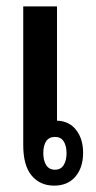

<svg xmlns="http://www.w3.org/2000/svg" viewBox="-20 -575 303 603"><path d="M159 -555V-196Q197 -195 219 -167Q241 -139 241 -95Q241 -49 217 -20.5Q193 8 150 8Q106 8 79.5 -23.5Q53 -55 53 -119V-555ZM153 -145Q134 -145 125 -131.5Q116 -118 116 -94Q116 -71 125 -56.5Q134 -42 153 -42Q171 -42 180 -56.5Q189 -71 189 -94Q189 -117 180 -131Q171 -145 153 -145Z"/></svg>

Font: Noto Sans Thai Looped ExtraCondensed SemiBold
Style: Regular
Weight: 600
Width: 2
Designer: Sasikarn Vongin, Ben Mitchell
Foundry: The Fontpad Ltd
Version: Version 1.001; ttfautohint (v1.8.4.7-5d5b)